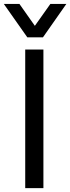

<svg xmlns="http://www.w3.org/2000/svg" viewBox="-23 -965 361 985"><path d="M117.2 -773.4 -3.4 -944.8H76.7L155.8 -832.5L235.4 -944.8H317.4L197.3 -773.4ZM106.4 0V-710.9H199.7V0Z"/></svg>

Font: Muli
Style: Regular
Weight: 400
Designer: Vernon Adams
Foundry: newtypography
Version: Version 2; ttfautohint (v1.00rc1.6-4cba) -l 8 -r 50 -G 200 -